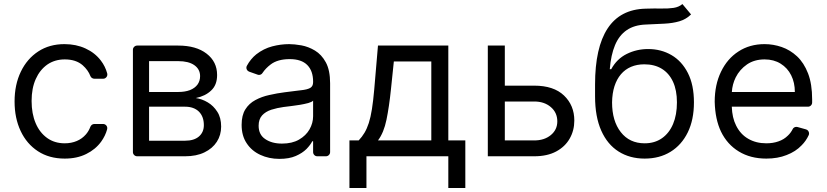

<svg xmlns="http://www.w3.org/2000/svg" viewBox="-20 -770 4073 946"><path d="M166.9 -24.9Q111.5 -61.1 81.7 -124.6Q51.8 -188.2 51.8 -269.9Q51.8 -353 82.7 -416.9Q113.3 -480.5 168.7 -516.7Q223.7 -552.6 297.6 -552.6Q355.1 -552.6 401.3 -531.2Q447.8 -509.9 476.9 -471.6Q498.6 -443.5 508.2 -408.4Q508.9 -404.8 508.9 -403.1Q508.9 -394.5 502.8 -388.3Q496.8 -382.1 488.3 -382.1H445Q438.6 -382.1 433.2 -385.7Q427.9 -389.2 425.4 -395.2Q414.4 -424.4 387.4 -448.5Q354.4 -477.3 299 -477.3Q250.4 -477.3 213.4 -452.1Q176.5 -426.1 156.2 -380.7Q135.7 -334.9 135.7 -272.7Q135.7 -209.5 155.9 -162.6Q175.4 -116.5 212.7 -89.8Q249.3 -63.9 299 -63.9Q331.3 -63.9 358.3 -75.3Q384.6 -86.3 403.4 -108Q417.3 -123.9 425.4 -145.6Q427.9 -151.6 433.1 -155.4Q438.2 -159.1 445 -159.1H487.9Q496.4 -159.1 502.5 -153.1Q508.5 -147 508.5 -138.5Q508.5 -134.9 507.8 -132.8Q499.3 -101.2 478.7 -72.4Q450.6 -33.7 405.2 -11.4Q359.7 11.4 299 11.4Q222.3 11.4 166.9 -24.9Z M984.4 -153.4Q984.4 -195.7 959.9 -220.2Q935 -244.3 892 -244.3H714.5V-76.7H892Q935.7 -76.7 959.9 -97.3Q984.4 -118.3 984.4 -153.4ZM634.9 -524.9Q634.9 -533.4 641.2 -539.4Q647.4 -545.5 655.9 -545.5H858Q946.4 -545.5 997.9 -505.7Q1049.7 -465.9 1049.7 -400.6Q1049.7 -350.9 1020.2 -323.9Q991.5 -296.5 944.6 -286.9Q974.8 -282.7 1003.6 -265.6Q1032 -248.9 1050.8 -219.1Q1069.6 -190 1069.6 -146.3Q1069.6 -104.4 1048.3 -71.4Q1027 -38.4 987.2 -19.2Q947.8 0 892 0H655.9Q647.4 0 641.2 -6Q634.9 -12.1 634.9 -20.6ZM858 -316.8Q891.3 -316.8 915.8 -326Q940 -335.6 953.1 -353.3Q965.9 -371.1 965.9 -394.9Q965.9 -429 937.1 -449.2Q908.7 -468.8 858 -468.8H714.5V-316.8Z M1262.4 -7.1Q1219.5 -27 1195.3 -64.3Q1170.5 -101.2 1170.5 -154.8Q1170.5 -202.1 1188.9 -231.2Q1207 -260.3 1238.3 -277Q1270.2 -294 1306.5 -301.8Q1345.5 -310.7 1382.1 -315.3L1453.1 -324.2L1462.7 -325.3Q1493.6 -328.5 1508.2 -336.6Q1522.7 -344.8 1522.7 -365.1V-367.9Q1522.7 -420.5 1494 -449.6Q1465.2 -478.7 1407.7 -478.7Q1348 -478.7 1313.6 -452.4Q1288.7 -433.6 1273.4 -410.5Q1270.6 -405.9 1266 -403.4Q1261.4 -400.9 1256.4 -400.9Q1252.1 -400.9 1248.9 -402.3L1207.7 -416.9Q1201.3 -419.4 1197.6 -424.7Q1193.9 -430 1193.9 -436.4Q1193.9 -441.4 1196.7 -446.4Q1214.8 -479.8 1242.9 -502.5Q1279.1 -530.5 1321 -541.5Q1362.9 -552.6 1404.8 -552.6Q1430 -552.6 1465.2 -546.5Q1499.6 -540.1 1531.6 -521Q1564.3 -501.4 1585.2 -463.1Q1606.5 -424.4 1606.5 -359.4V-21Q1606.5 -12.1 1600.3 -6Q1594.1 0 1585.6 0H1543.3Q1534.8 0 1528.8 -6Q1522.7 -12.1 1522.7 -21V-73.9H1518.5Q1509.9 -56.5 1490.1 -35.9Q1469.8 -15.6 1437.1 -1.4Q1404.5 12.8 1356.5 12.8Q1305 12.8 1262.4 -7.1ZM1286.6 -84.9Q1319.2 -62.5 1369.3 -62.5Q1419.4 -62.5 1453.1 -82Q1487.6 -101.9 1505 -132.5Q1522.7 -163.7 1522.7 -197.4V-274.1Q1517.4 -267.8 1499.3 -262.4Q1477.3 -256.7 1458.1 -253.6Q1436.4 -250.4 1430.4 -249.6L1413 -247.2L1387.1 -244L1377.8 -242.9Q1345.9 -238.6 1316.8 -229.4Q1288 -219.8 1271.3 -201.3Q1254.3 -182.2 1254.3 -150.6Q1254.3 -106.5 1286.6 -84.9Z M1701.7 156.2V-78.1H1747.2Q1763.8 -95.5 1775.9 -115.8Q1788 -136 1797.1 -163.9Q1806.1 -191.8 1812.5 -232.1Q1818.9 -272.4 1823.9 -329.5L1842.3 -545.5H2188.9V-78.1H2272.7V156.2H2188.9V0H1785.5V156.2ZM2105.1 -78.1V-467.3H1920.5L1906.2 -329.5Q1897.4 -244 1884.2 -180Q1871.1 -116.1 1842.3 -78.1Z M2456 -348H2612.2Q2708.1 -348 2758.9 -299.4Q2809.7 -250.7 2809.7 -176.1Q2809.7 -127.1 2786.9 -87.2Q2764.2 -47.2 2720.2 -23.6Q2676.1 0 2612.2 0H2383.5V-545.5H2467.3V-78.1H2612.2Q2661.9 -78.1 2693.9 -104.4Q2725.9 -130.7 2725.9 -171.9Q2725.9 -215.2 2693.9 -242.5Q2661.9 -269.9 2612.2 -269.9H2456Z M3384.9 -698.9Q3360.1 -674.7 3327.4 -665.1Q3294.7 -655.5 3253.6 -653.4Q3212.4 -651.3 3161.9 -649.1Q3105.1 -647 3067.8 -621.4Q3030.5 -595.9 3010.3 -547.6Q2990.1 -499.3 2984.4 -429H2991.5Q3019.2 -480.1 3068.2 -504.3Q3117.2 -528.4 3173.3 -528.4Q3237.2 -528.4 3288.4 -498.6Q3339.5 -468.8 3369.3 -410.2Q3399.1 -351.6 3399.1 -265.6Q3399.1 -180 3368.8 -117.9Q3338.4 -55.8 3283.9 -22.2Q3229.4 11.4 3156.2 11.4Q3083.1 11.4 3028.1 -23.3Q2973 -57.9 2942.5 -126.2Q2911.9 -194.6 2911.9 -295.5V-353.7Q2911.9 -535.9 2973.9 -630Q3035.9 -724.1 3160.5 -727.3Q3204.5 -728.7 3239 -728Q3273.4 -727.3 3299 -731.2Q3324.6 -735.1 3342.3 -750ZM3315.3 -265.6Q3315.3 -325.3 3296 -367.2Q3276.6 -409.1 3240.8 -431.1Q3204.9 -453.1 3154.8 -453.1Q3118.3 -453.1 3089.1 -440.7Q3060 -428.3 3039.4 -404.1Q3018.8 -380 3007.6 -345.2Q2996.4 -310.4 2995.7 -265.6Q2995.7 -174 3038.7 -119Q3081.7 -63.9 3156.2 -63.9Q3205.6 -63.9 3241.3 -88.8Q3277 -113.6 3296.2 -158.9Q3315.3 -204.2 3315.3 -265.6Z M3620 -23.8Q3563.2 -58.2 3532.3 -121.8Q3503.6 -182.2 3501.4 -268.5Q3501.4 -352.3 3532.3 -416.2Q3563.2 -480.8 3618.3 -516.3Q3673.7 -552.6 3747.2 -552.6Q3790.1 -552.6 3831.3 -538.4Q3872.9 -524.1 3907 -492.5Q3941.1 -460.6 3961.3 -408.4Q3981.5 -356.2 3981.5 -279.8V-265.3Q3981.5 -256.4 3975.5 -250.4Q3969.5 -244.3 3960.9 -244.3H3585.6Q3587.4 -189.6 3606.9 -151.3Q3628.2 -108.3 3666.5 -86.3Q3704.9 -63.9 3755.7 -63.9Q3789.1 -63.9 3815.7 -73.5Q3842.7 -82.7 3861.9 -101.9Q3876.1 -115.1 3885.7 -133.9Q3888.1 -139.2 3893.1 -142Q3898.1 -144.9 3903.8 -144.9Q3907.7 -144.9 3909.4 -144.2L3951.3 -132.5Q3958.1 -130.7 3962.2 -125Q3966.3 -119.3 3966.3 -112.6Q3966.3 -107.6 3964.5 -104Q3951.3 -75.6 3930 -54.3Q3900.6 -23.1 3855.5 -6Q3811.8 11.4 3755.7 11.4Q3677.2 11.4 3620 -23.8ZM3896.3 -316.8Q3896.3 -362.9 3878.2 -399.1Q3860.1 -435.4 3826.3 -456.3Q3792.6 -477.3 3747.2 -477.3Q3697.1 -477.3 3660.9 -452.8Q3624.3 -427.6 3604.8 -388.5Q3588.1 -354.4 3585.9 -316.8Z"/></svg>

Font: DeltaSans
Style: Regular
Weight: 400
Designer: Rasmus Andersson
Foundry: rsms
Version: Version 3.012